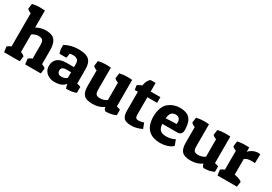

<svg xmlns="http://www.w3.org/2000/svg" viewBox="25 -1579 3462 2444"><g transform="rotate(30 1756.0 -357.5)"><path d="M13.7 -632.8 23.4 -710Q80.1 -723.1 127.9 -723.1Q175.8 -723.1 208.5 -720.2V-470.2Q232.9 -485.8 272.7 -496.8Q312.5 -507.8 343.8 -507.8Q442.9 -507.8 480.7 -460Q518.6 -412.1 518.6 -314V-110.8Q557.6 -96.2 573.7 -77.1L563.5 0H333.5L323.7 -77.1Q337.4 -96.2 378.9 -110.8V-309.1Q378.9 -363.3 361.3 -381.3Q347.7 -396 321 -399.2Q294.4 -402.3 264.2 -394.5Q233.9 -386.7 208.5 -368.2V-110.8Q247.6 -96.2 263.7 -77.1L253.9 0H23.4L13.7 -77.1Q27.3 -96.2 68.8 -110.8V-599.1Q33.2 -610.8 13.7 -632.8Z M628.4 -425.8Q628.4 -433.6 628.7 -441.7Q628.9 -449.7 629.4 -458Q722.7 -507.8 829.6 -507.8Q936.5 -507.8 982.9 -467.3Q1029.3 -426.8 1029.3 -333V-120.1Q1064 -112.8 1084.5 -103V-16.1Q1034.7 7.8 938.5 7.8Q928.2 -19 921.4 -55.2Q878.4 7.8 765.6 7.8Q721.2 7.8 684.3 -9.8Q647.5 -27.3 625.5 -59.8Q603.5 -92.3 603.5 -137.2Q603.5 -204.1 647.9 -242.4Q692.4 -280.8 780.3 -280.8H889.6V-329.1Q889.6 -407.2 806.6 -407.2Q774.4 -407.2 755.4 -400.9Q752.9 -358.4 743.7 -335.9H645.5Q628.4 -371.6 628.4 -425.8ZM808.6 -94.2Q859.9 -94.2 889.6 -124V-206.1H819.3Q747.6 -206.1 747.6 -150.9Q747.6 -126 762.9 -110.1Q778.3 -94.2 808.6 -94.2Z M1488.8 -42Q1419.9 7.8 1326.7 7.8Q1232.9 7.8 1196 -31Q1159.2 -69.8 1159.2 -158.2V-389.2Q1123.5 -400.9 1104 -422.9L1113.8 -500Q1170.4 -513.2 1218.3 -513.2Q1242.2 -513.2 1262.2 -512.5Q1282.2 -511.7 1298.8 -509.8V-190.9Q1298.8 -136.7 1315.4 -119.6Q1328.6 -106 1356.4 -102.8Q1384.3 -99.6 1415.8 -107.4Q1447.3 -115.2 1472.2 -133.8V-389.2Q1436.5 -400.9 1417 -422.9L1427.2 -500Q1482.9 -513.2 1531.2 -513.2Q1555.2 -513.2 1575.2 -512.5Q1595.2 -511.7 1611.8 -509.8V-120.1Q1646.5 -112.8 1667 -103V-23.9Q1606.4 7.8 1516.1 7.8Q1490.7 -9.8 1488.8 -42Z M1816.9 -626H1889.6V-500H2032.7V-416H1889.6V-163.1Q1889.6 -130.4 1898.9 -116.7Q1905.8 -106 1924.6 -103.3Q1943.4 -100.6 1967.8 -104.5Q1992.2 -108.4 2014.6 -117.2L2044.9 -39.1Q1967.8 0 1887.2 0Q1806.6 0 1778.3 -34.4Q1750 -68.8 1750 -134.8V-416H1705.1L1693.8 -477.1Q1710 -496.1 1759.8 -515.1Q1772.5 -597.7 1816.9 -626Z M2319.8 7.8Q2199.7 7.8 2139.2 -56.2Q2078.6 -120.1 2078.6 -242.2Q2078.6 -315.9 2099.6 -369.4Q2120.6 -422.9 2156.7 -452.1Q2226.6 -507.8 2319.8 -507.8Q2381.8 -507.8 2424.6 -487.5Q2467.3 -467.3 2489.5 -419.7Q2511.7 -372.1 2511.7 -290Q2511.7 -217.8 2440.4 -217.8H2223.6Q2227.5 -154.8 2256.1 -128.9Q2284.7 -103 2346.7 -103Q2380.4 -103 2411.4 -111.1Q2442.4 -119.1 2456.5 -127L2470.7 -134.8L2500.5 -55.2Q2495.1 -48.8 2483.4 -37.6Q2475.6 -30.3 2451.7 -19.5Q2427.7 -8.8 2393.3 -0.5Q2358.9 7.8 2319.8 7.8ZM2224.6 -300.8 2382.8 -307.1Q2384.8 -319.3 2384.8 -340.8Q2384.8 -360.8 2368.7 -383.3Q2352.5 -405.8 2313 -405.8Q2273.4 -405.8 2252.4 -381.8Q2231.4 -357.9 2224.6 -300.8Z M2931.2 -42Q2862.3 7.8 2769 7.8Q2675.3 7.8 2638.4 -31Q2601.6 -69.8 2601.6 -158.2V-389.2Q2565.9 -400.9 2546.4 -422.9L2556.2 -500Q2612.8 -513.2 2660.6 -513.2Q2684.6 -513.2 2704.6 -512.5Q2724.6 -511.7 2741.2 -509.8V-190.9Q2741.2 -136.7 2757.8 -119.6Q2771 -106 2798.8 -102.8Q2826.7 -99.6 2858.2 -107.4Q2889.6 -115.2 2914.6 -133.8V-389.2Q2878.9 -400.9 2859.4 -422.9L2869.6 -500Q2925.3 -513.2 2973.6 -513.2Q2997.6 -513.2 3017.6 -512.5Q3037.6 -511.7 3054.2 -509.8V-120.1Q3088.9 -112.8 3109.4 -103V-23.9Q3048.8 7.8 2958.5 7.8Q2933.1 -9.8 2931.2 -42Z M3450.2 -377Q3375 -377 3345.2 -348.1V-119.1Q3427.2 -103.5 3456.5 -77.1L3446.3 0H3160.2L3150.4 -77.1Q3164.1 -96.2 3205.6 -110.8V-389.2Q3169.9 -400.9 3150.4 -422.9L3160.2 -500Q3213.9 -512.2 3259.3 -512.2Q3281.2 -512.2 3299.6 -511.5Q3317.9 -510.7 3332.5 -509.8V-446.8Q3355.5 -474.1 3391.6 -491.7Q3421.9 -505.9 3452.1 -508.3Q3482.4 -510.7 3497.6 -503.9L3494.6 -374Q3475.1 -377 3450.2 -377Z"/></g></svg>

Font: Odor Mean Chey
Style: Regular
Weight: 400
Designer: Danh Hong
Version: Version 8.002; ttfautohint (v1.8.3)